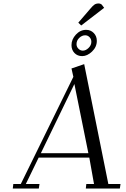

<svg xmlns="http://www.w3.org/2000/svg" viewBox="-20 -1079 723 1099"><path d="M53.2 0 56.2 -25.9H99.1L399.9 -639.2L389.2 -687L461.9 -711.9L600.1 -25.9H669.9L666 0H471.2L474.1 -25.9H518.1L491.2 -176.8H201.2L127.9 -25.9H206.1L202.1 0ZM213.9 -202.1H485.8L405.8 -598.1ZM389.2 -820.8Q389.2 -853.5 414.3 -880.9Q439.5 -908.2 473.1 -908.2Q499 -908.2 516.6 -890.1Q534.2 -872.1 534.2 -845.2Q534.2 -810.1 506.8 -783.9Q479.5 -757.8 450.2 -757.8Q423.3 -757.8 406.2 -775.6Q389.2 -793.5 389.2 -820.8ZM418 -826.2Q418 -811 429 -800Q439.9 -789.1 454.1 -789.1Q471.2 -789.1 487.1 -804.7Q502.9 -820.3 502.9 -839.8Q502.9 -855 492.7 -866Q482.4 -877 467.8 -877Q449.2 -877 433.6 -862.1Q418 -847.2 418 -826.2ZM428.2 -949.2 495.1 -1026.9Q510.7 -1045.9 520.5 -1052.5Q530.3 -1059.1 543.9 -1059.1Q549.3 -1059.1 554.2 -1057.4Q559.1 -1055.7 561 -1053.7L563 -1051.8L576.2 -1034.2L444.8 -933.1Z"/></svg>

Font: Dehuti Alt
Style: Italic
Weight: 400
Version: Version 1.2